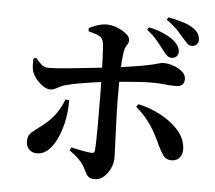

<svg xmlns="http://www.w3.org/2000/svg" viewBox="-58 -881 1115 995"><g transform="rotate(5 500.0 -383.0)"><path d="M767.6 -642.1Q753 -662.1 730.4 -689.5Q707.8 -717 673.6 -743.8L682.8 -756.7Q725.6 -747.3 759.4 -732.6Q793.2 -717.8 815.8 -698.9Q847 -671.5 847 -642.8Q847 -628.4 837.3 -618.9Q827.7 -609.4 812.8 -609.4Q798.9 -609.4 789.5 -617.7Q780.2 -626 767.6 -642.1ZM865.2 -714.2Q850.9 -731.3 829.8 -754.3Q808.7 -777.2 770.1 -804.1L779 -817Q822.3 -808.5 855 -798.4Q887.7 -788.2 909.4 -773.2Q927.9 -760.9 936.4 -746.6Q944.9 -732.3 945.6 -715.1Q946.4 -703.7 938.7 -692.7Q931 -681.7 914 -680.3Q899.3 -679.5 889.7 -688.5Q880.1 -697.4 865.2 -714.2ZM335.9 -101.6Q367.4 -94.8 394.5 -89.4Q421.6 -84.1 440.6 -82.7Q448.8 -82.2 453.4 -84.9Q457.9 -87.6 458.9 -97.6Q460.6 -117.5 461.3 -151.7Q461.9 -185.9 462 -226.9Q462.2 -267.9 461.8 -308.2Q461.5 -348.6 461.5 -380.6Q461.5 -402.3 460.7 -434.6Q460 -466.9 459.1 -503.6Q458.3 -540.4 457 -574.3Q455.8 -608.2 453.8 -633.2Q451.9 -658.2 448.7 -666.4Q442.6 -684.8 423.1 -693Q403.7 -701.2 372.3 -708.9L371.3 -725.6Q389.1 -734.9 414 -743.6Q439 -752.2 463.7 -752.2Q489.3 -752 517.6 -741.1Q546 -730.3 565.8 -713.9Q585.6 -697.5 585.6 -681.7Q585.6 -670.1 580.8 -661.9Q576 -653.8 571 -645.6Q566 -637.4 563.6 -623.1Q559.7 -601 557.3 -570.9Q555 -540.7 554.1 -506.9Q553.3 -473.1 553.1 -440.1Q553 -407 553 -380Q553 -349.4 554.1 -311.9Q555.2 -274.4 556.8 -236.3Q558.4 -198.2 559.6 -163.5Q560.8 -128.9 561.9 -103.3Q563 -77.7 563 -65.6Q563 -40 550.7 -12.8Q538.4 14.4 518 32.9Q497.5 51.5 471.1 51.5Q449.9 51.5 440.2 44.7Q430.4 38 423.7 24.3Q417 10.5 404.6 -11.2Q394.7 -28.8 374.6 -48.5Q354.5 -68.1 328.5 -85.2ZM99.6 -542.8 113.7 -548.4Q132.3 -525 147.2 -513.3Q162.1 -501.7 184.1 -502Q200.6 -502 231.1 -504.2Q261.5 -506.5 299.1 -510.3Q336.7 -514 375 -518.2Q413.4 -522.3 445.4 -525.9Q477.5 -529.6 497 -531.6Q589 -542.6 640.4 -551.3Q691.8 -560 716.9 -566.2Q742.1 -572.3 752.9 -575.7Q763.8 -579 774.7 -579Q797.6 -579 824.6 -570.1Q851.5 -561.2 871.2 -544.7Q890.9 -528.1 890.9 -505.1Q890.9 -485.2 879.9 -475.5Q868.8 -465.8 847.2 -465.8Q818.7 -465.8 789.5 -469.2Q760.4 -472.6 716.3 -472.6Q691.9 -472.6 655.8 -470.2Q619.8 -467.8 579.1 -464.2Q538.4 -460.7 497.8 -456.7Q462.9 -453.4 424 -447.9Q385.2 -442.4 348.8 -435.9Q312.4 -429.4 283.9 -422Q265.1 -418 251.3 -410.6Q237.5 -403.3 225.4 -397.4Q213.3 -391.4 199.4 -391.4Q183.8 -391.4 165.3 -402.9Q146.8 -414.4 130.7 -433Q114.5 -451.6 105.8 -472.1Q100.3 -486 99.6 -507.4Q98.9 -528.8 99.6 -542.8ZM786 -151.8Q762.9 -204.6 732.8 -251.1Q702.6 -297.6 652.2 -340.6L662.1 -355.2Q723.7 -342 779.5 -312.4Q835.3 -282.7 872.5 -241.3Q909.7 -199.9 913.6 -148.3Q915.7 -118.6 900.5 -99.4Q885.4 -80.3 858.3 -80.3Q828.1 -80.3 813.1 -103.4Q798.1 -126.6 786 -151.8ZM283.5 -346.6 303 -344Q304.3 -299.2 295.4 -248.8Q286.6 -198.5 268 -154.6Q249.5 -110.8 222.3 -83.2Q195.1 -55.6 159.6 -55.6Q135 -55.6 119.3 -71.6Q103.7 -87.7 103.7 -112.7Q103.7 -135.6 112.1 -148Q120.6 -160.5 137.6 -172.7Q154.6 -184.9 179.8 -204.8Q222 -238.6 245.7 -273.3Q269.5 -308 283.5 -346.6Z"/></g></svg>

Font: Source Han Serif JP VF
Style: Regular
Weight: 250
Designer: Ryoko NISHIZUKA 西塚涼子 (kana & ideographs); Frank Grießhammer (Latin, Greek & Cyrillic); Wenlong ZHANG 张文龙 (bopomofo); San
Foundry: Adobe
Version: Version 2.001;hotconv 1.1.0;makeotfexe 2.6.0